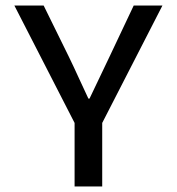

<svg xmlns="http://www.w3.org/2000/svg" viewBox="-20 -675 640 695"><path d="M250 0V-230L32 -655H138L229 -470Q247 -433 264 -395.5Q281 -358 300 -318H304Q323 -358 341 -395.5Q359 -433 377 -471L464 -655H568L350 -230V0Z"/></svg>

Font: Source Code Pro ExtraLight Medium
Style: Regular
Weight: 500
Monospace: yes
Version: Version 1.018;hotconv 1.0.116;makeotfexe 2.5.65601